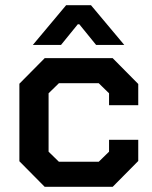

<svg xmlns="http://www.w3.org/2000/svg" viewBox="-20 -723 590 743"><path d="M55 -99V-399L153 -498H416L515 -398V-316H402V-362L362 -401H208L168 -362V-136L208 -97H362L402 -136V-182H515V-100L416 0H153ZM236 -703H332L461 -549H352L287 -629H281L216 -549H107Z"/></svg>

Font: Chakra Petch SemiBold
Style: Regular
Weight: 600
Designer: Katatrad Aksorn Co.,Ltd.
Foundry: Cadson Demak Co.,Ltd.
Version: Version 1.000; ttfautohint (v1.6)